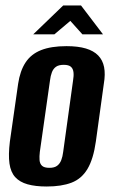

<svg xmlns="http://www.w3.org/2000/svg" viewBox="-20 -671 411 699"><path d="M150 8Q109 8 80.5 0Q52 -8 35.5 -26Q19 -44 14.5 -75.5Q10 -107 16 -156L46 -366Q53 -413 73 -443.5Q93 -474 129.5 -488.5Q166 -503 222 -503Q264 -503 292.5 -494.5Q321 -486 337.5 -469Q354 -452 359 -426.5Q364 -401 358 -366L329 -156Q320 -92 298.5 -56Q277 -20 240.5 -6Q204 8 150 8ZM160 -60Q178 -60 188 -67.5Q198 -75 203 -88Q208 -101 210 -118L246 -378Q249 -395 247.5 -408Q246 -421 238 -428Q230 -435 212 -435Q194 -435 184 -428Q174 -421 169 -408Q164 -395 162 -378L125 -118Q123 -101 124 -88Q125 -75 133 -67.5Q141 -60 160 -60ZM101 -546 210 -651H275L355 -546H280L236 -595L178 -546Z"/></svg>

Font: Alumni Sans
Style: Bold Italic
Weight: 700
Italic angle: -8°
Designer: Robert E. Leuschke
Foundry: Robert E. Leuschke
Version: Version 1.016